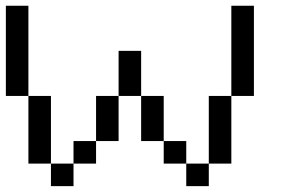

<svg xmlns="http://www.w3.org/2000/svg" viewBox="-20 -635 963 655"><path d="M153.8 0V-76.9H230.8V0ZM615.4 0V-76.9H692.3V0ZM230.8 -76.9V-153.8H307.7V-76.9ZM538.5 -76.9V-153.8H615.4V-76.9ZM76.9 -76.9V-307.7H153.8V-76.9ZM307.7 -153.8V-307.7H384.6V-153.8ZM461.5 -153.8V-307.7H538.5V-153.8ZM692.3 -76.9V-307.7H769.2V-76.9ZM384.6 -307.7V-461.5H461.5V-307.7ZM0 -307.7V-615.4H76.9V-307.7ZM769.2 -307.7V-615.4H846.2V-307.7Z"/></svg>

Font: Mintsoda - Lime Green 13x16
Style: Regular
Weight: 400
Designer: Mintsoda-15
Version: Version 1.0